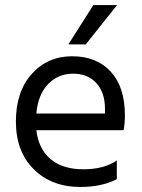

<svg xmlns="http://www.w3.org/2000/svg" viewBox="-20 -736 562 761"><path d="M320 -560H251L350 -716H444ZM124 -286H396V-306Q396 -369 362 -406.5Q328 -444 269.5 -444Q211 -444 171 -403Q131 -362 124 -286ZM299 5Q184 5 113.5 -65.5Q43 -136 43 -254.5Q43 -373 106 -443Q169 -513 266 -513Q363 -513 419 -452Q475 -391 475 -279Q475 -247 470 -220H124Q133 -145 181 -105Q229 -65 310.5 -65Q392 -65 443 -100V-26Q384 5 299 5Z"/></svg>

Font: Hind Madurai
Style: Regular
Weight: 400
Designer: Jyotish Sonowal
Foundry: Indian Type Foundry
Version: Version 0.702;PS 1.0;hotconv 1.0.81;makeotf.lib2.5.63406